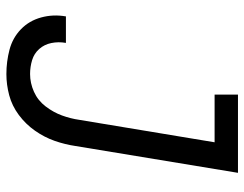

<svg xmlns="http://www.w3.org/2000/svg" viewBox="-104 -672 783 616"><g transform="rotate(90 288.0 -363.5)"><path d="M217 8Q251 8 285 -1Q319 -10 348.5 -32Q378 -54 399 -84Q420 -114 431.5 -147Q443 -180 448 -214L534 -735H283V-660H436L364 -226Q360 -198 350 -170.5Q340 -143 321 -118Q302 -93 274 -80.5Q246 -68 217 -68Q194 -68 172.5 -74.5Q151 -81 136.5 -97.5Q122 -114 117.5 -136.5Q113 -159 117 -182V-183H32V-182Q25 -142 35.5 -103.5Q46 -65 73.5 -38.5Q101 -12 139 -2Q177 8 217 8Z"/></g></svg>

Font: Iosevka Sparkle
Style: Italic
Weight: 400
Italic angle: -9°
Designer: Belleve Invis
Foundry: Belleve Invis
Version: Version 4.5.0; ttfautohint (v1.8.3)